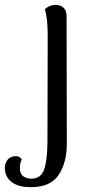

<svg xmlns="http://www.w3.org/2000/svg" viewBox="-100 -541 370 793"><path d="M-80 152Q-80 133 -68.5 118.5Q-57 104 -35 104Q-18 104 -10 118Q-18 133 -18 152Q-18 177 -4 187Q10 197 29 197Q70 197 83 157Q96 117 96 39L97 -395Q97 -467 85 -503Q105 -521 130 -521Q150 -521 162.5 -509Q175 -497 175 -476L176 53Q176 130 142.5 181Q109 232 28 232Q-25 232 -52.5 210.5Q-80 189 -80 152Z"/></svg>

Font: Arima Madurai
Style: Regular
Weight: 400
Designer: Joana Correia and Natanael Gama
Foundry: NDISCOVER
Version: Version 1.020